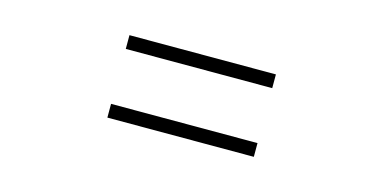

<svg xmlns="http://www.w3.org/2000/svg" viewBox="-39 -650 1077 540"><g transform="rotate(15 500.0 -380.0)"><path d="M713.2 -460H286.8V-500H713.2ZM713.2 -260H286.8V-300H713.2Z"/></g></svg>

Font: Noto Serif HK ExtraLight
Style: Regular
Weight: 200
Designer: Ryoko NISHIZUKA 西塚涼子 (kana & ideographs); Frank Grießhammer (Latin, Greek & Cyrillic); Wenlong ZHANG 张文龙 (bopomofo); San
Foundry: Adobe
Version: Version 2.002-H1;hotconv 1.1.0;makeotfexe 2.6.0